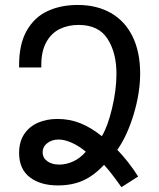

<svg xmlns="http://www.w3.org/2000/svg" viewBox="-20 -745 640 774"><path d="M399.5 -80.5Q357 -35.5 313.2 -16.5Q269.5 2.5 213.5 2.5Q143 2.5 100 -30.5Q57 -63.5 57 -128.5Q57 -173 77.2 -203.8Q97.5 -234.5 132.5 -250Q167.5 -265.5 211.5 -265.5Q261 -265.5 304 -248.2Q347 -231 390.5 -196Q414.5 -235.5 432 -309.5Q449.5 -383.5 449.5 -447.5Q449.5 -532.5 413.5 -588.5Q377.5 -644.5 297 -644.5Q254 -644.5 220.2 -627.8Q186.5 -611 166.5 -574.8Q146.5 -538.5 146.5 -483V-473H57V-483Q57 -567.5 87.8 -621.5Q118.5 -675.5 171.5 -700.2Q224.5 -725 293.5 -725Q370.5 -725 427.2 -692.5Q484 -660 514.5 -597.8Q545 -535.5 545 -448.5Q545 -371 519 -284.5Q493 -198 453 -141Q497 -95.5 537 -33.5L469.5 9.5Q447.5 -21.5 432 -41.5Q416.5 -61.5 399.5 -80.5ZM326 -133.5Q298.5 -156.5 269.5 -169.5Q240.5 -182.5 216 -182.5Q189.5 -182.5 170.8 -168.2Q152 -154 152 -131Q152 -108.5 170.8 -95Q189.5 -81.5 219 -81.5Q246.5 -81.5 274.5 -94Q302.5 -106.5 326 -133.5Z"/></svg>

Font: JuliaMono
Style: Regular
Weight: 400
Monospace: yes
Designer: cormullion
Foundry: corm
Version: Version 0.055; ttfautohint (v1.8.4)